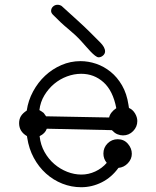

<svg xmlns="http://www.w3.org/2000/svg" viewBox="-20 -773 655 804"><path d="M453 -224 448 -228 176 -234Q169 -214 146 -203V-202Q150 -166 166.5 -136.5Q183 -107 207.5 -86Q232 -65 261.5 -53.5Q291 -42 321 -42Q351 -42 379 -55Q407 -68 427 -91Q413 -108 413 -130Q413 -155 430.5 -172.5Q448 -190 473 -190Q499 -190 515.5 -171Q532 -152 532 -129Q532 -107 515.5 -89.5Q499 -72 476 -70Q447 -30 406 -9.5Q365 11 320 11Q279 11 241 -4Q203 -19 172.5 -46.5Q142 -74 121.5 -112Q101 -150 94 -196L93 -203Q60 -222 60 -257Q60 -274 67.5 -286.5Q75 -299 92 -310Q98 -352 118.5 -390Q139 -428 169 -456Q199 -484 237 -500.5Q275 -517 317 -517Q350 -517 382.5 -506Q415 -495 443 -472.5Q471 -450 491 -415.5Q511 -381 518 -334L520 -321Q536 -314 545.5 -298Q555 -282 555 -266Q555 -242 537.5 -224Q520 -206 495 -206Q484 -206 472.5 -210.5Q461 -215 453 -224ZM467 -320Q453 -393 413.5 -428.5Q374 -464 320 -464Q290 -464 260.5 -453Q231 -442 207 -422Q183 -402 166 -374Q149 -346 145 -312Q154 -307 163 -300L173 -286L437 -281Q439 -292 447.5 -302.5Q456 -313 467 -320ZM238 -748Q273 -716 303 -689Q333 -662 357 -638Q379 -616 399.5 -595.5Q420 -575 420 -558Q420 -548 411.5 -540.5Q403 -533 393 -533Q387 -533 378 -540Q369 -547 359.5 -557Q350 -567 339.5 -579Q329 -591 319 -602Q296 -627 265.5 -652Q235 -677 202 -711Q194 -719 194 -727Q194 -738 202 -745.5Q210 -753 221 -753Q230 -753 238 -748Z"/></svg>

Font: Nelagoney
Style: Regular
Weight: 400
Designer: Kanati
Foundry: Kanati and Michael Everson
Version: Version 2.000